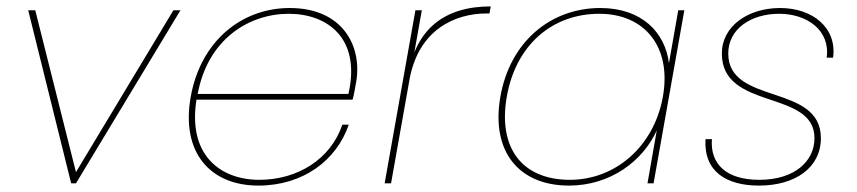

<svg xmlns="http://www.w3.org/2000/svg" viewBox="-20 -572 2675 599"><path d="M68 -540 202 0H217L543 -540H521L217 -35L90 -540Z M583 -261H1080C1085 -279 1086 -289 1091 -315C1111 -428 1049 -547 884 -547C734 -547 606 -444 575 -270C544 -96 636 7 786 7C926 7 1030 -72 1068 -183H1048C1012 -76 909 -11 789 -11C666 -11 563 -90 594 -267L596 -275C627 -451 758 -529 881 -529C1001 -529 1107 -453 1067 -279H587Z M1257 -321C1285 -481 1401 -530 1498 -530H1507L1511 -552C1364 -552 1278 -479 1254 -341ZM1180 0H1200L1296 -540H1276Z M1541 -270C1511 -98 1600 7 1755 7C1884 7 1985 -69 2029 -165L2000 0H2019L2115 -540H2096L2067 -375C2055 -471 1982 -547 1853 -547C1698 -547 1571 -442 1541 -270ZM2048 -270C2020 -114 1899 -11 1758 -11C1610 -11 1533 -109 1561 -270C1589 -431 1702 -529 1850 -529C1991 -529 2076 -426 2048 -270Z M2348 7C2461 7 2541 -49 2541 -141C2541 -313 2252 -243 2252 -405C2252 -482 2323 -529 2411 -529C2498 -529 2571 -477 2559 -392H2579C2592 -486 2514 -547 2414 -547C2313 -547 2232 -490 2232 -405C2232 -226 2521 -294 2521 -141C2521 -69 2459 -11 2349 -11C2246 -11 2195 -60 2201 -138H2181C2175 -37 2246 7 2348 7Z"/></svg>

Font: Poppins Devanagari Thin
Style: Italic
Weight: 100
Italic angle: -10°
Designer: Ninad Kale (Devanagari), Jonny Pinhorn (Latin)
Foundry: Indian Type Foundry
Version: 4.005